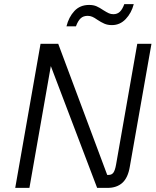

<svg xmlns="http://www.w3.org/2000/svg" viewBox="-20 -913 757 933"><path d="M716 -700 611 -104Q602 -49 574.5 -24.5Q547 0 503 0H452L227 -592L123 0H54L177 -700H263L501 -63H508Q523 -63 531 -74Q539 -85 544 -113L647 -700ZM413 -889Q434 -889 449 -882.5Q464 -876 483 -863Q499 -853 509 -848.5Q519 -844 531 -844Q550 -844 562.5 -856Q575 -868 584 -893H630Q619 -850 591 -820.5Q563 -791 524 -791Q503 -791 487 -798Q471 -805 453 -817Q439 -827 428.5 -831.5Q418 -836 406 -836Q385 -836 372 -824Q359 -812 349 -785H303Q314 -830 341.5 -859.5Q369 -889 413 -889Z"/></svg>

Font: KoHo
Style: Italic
Weight: 400
Italic angle: -10°
Designer: Cadson Demak & Katatrad Team
Foundry: Cadson Demak Co.,Ltd.
Version: Version 1.000